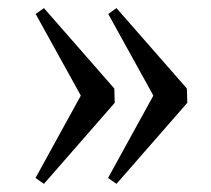

<svg xmlns="http://www.w3.org/2000/svg" viewBox="-20 -466 525 478"><path d="M446.3 -210 270 -8.3 249 -22.9 361.8 -228 249.5 -431.2 270 -445.8 445.3 -245.6ZM265.6 -210 89.4 -8.3 68.4 -22.9 181.2 -228 68.8 -431.2 89.4 -445.8 264.6 -245.6Z"/></svg>

Font: Noto Serif Devanagari
Style: Bold
Weight: 700
Designer: Monotype Design Team
Foundry: Monotype Imaging Inc.
Version: Version 1.01